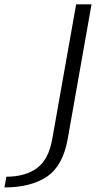

<svg xmlns="http://www.w3.org/2000/svg" viewBox="-197 -610 480 860"><path d="M-177 229.5 -168.5 181.5Q-84.5 181.5 -32 143.5Q20.5 105.5 37 13L144 -590.5H213L106.5 11Q85.5 132 13.8 180.8Q-58 229.5 -177 229.5Z"/></svg>

Font: Anybody ExtraExpanded Light
Style: Italic
Weight: 300
Width: 8
Italic angle: -10°
Designer: Tyler Finck
Foundry: Etcetera Type Company
Version: Version 1.010; ttfautohint (v1.8.3) -l 8 -r 50 -G 200 -x 14 